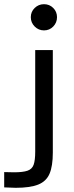

<svg xmlns="http://www.w3.org/2000/svg" viewBox="-78 -735 352 916"><path d="M132 -590Q106 -590 87.5 -608.5Q69 -627 69 -653Q69 -679 87.5 -697Q106 -715 132 -715Q158 -715 176 -697Q194 -679 194 -653Q194 -627 176 -608.5Q158 -590 132 -590ZM-3 161 -58 159V86L-11 87Q31 87 53 79.5Q75 72 82.5 51Q90 30 90 -12V-496H174V-7Q174 57 158.5 93.5Q143 130 104.5 145.5Q66 161 -3 161Z"/></svg>

Font: Atkinson Hyperlegible
Style: Regular
Weight: 400
Designer: Elliott Scott, Megan Eiswerth, Linus Boman, Theodore Petrosky
Foundry: Braille Institute
Version: Version 1.006; ttfautohint (v1.8.3)